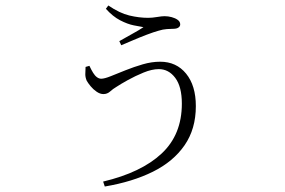

<svg xmlns="http://www.w3.org/2000/svg" viewBox="-20 -603 1040 700"><path d="M356 59Q495 26 569 -43Q643 -112 643 -225Q643 -287 619 -319Q595 -351 559 -351Q534 -351 503.5 -338.5Q473 -326 446 -311Q419 -296 404 -286Q392 -279 381.5 -269.5Q371 -260 357 -260Q345 -260 332.5 -268.5Q320 -277 310.5 -288.5Q301 -300 296 -309Q291 -321 291 -332Q291 -343 292 -359L306 -363Q313 -348 319.5 -337.5Q326 -327 333.5 -321.5Q341 -316 349 -316Q361 -316 384.5 -325.5Q408 -335 438 -347Q468 -359 500.5 -368.5Q533 -378 564 -378Q623 -378 658.5 -334.5Q694 -291 694 -216Q694 -133 653 -73.5Q612 -14 537.5 23Q463 60 362 77ZM415 -453Q439 -467 463 -480Q487 -493 503 -504Q491 -506 468 -510.5Q445 -515 418 -529Q391 -543 366 -571L375 -583Q416 -555 451.5 -546.5Q487 -538 520 -538Q535 -538 552.5 -541Q570 -544 580 -544Q593 -544 606 -540.5Q619 -537 628 -530.5Q637 -524 637 -514Q637 -507 630.5 -502.5Q624 -498 612 -498Q603 -498 588.5 -497Q574 -496 558 -491Q540 -486 515 -476.5Q490 -467 465.5 -456.5Q441 -446 422 -438Z"/></svg>

Font: Noto Serif JP ExtraLight ExtraLight
Style: Regular
Weight: 250
Version: Version 2.003-H1;hotconv 1.1.1;makeotfexe 2.6.0